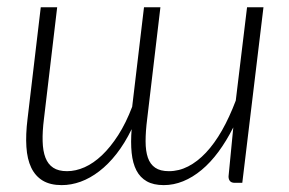

<svg xmlns="http://www.w3.org/2000/svg" viewBox="-20 -518 820 544"><path d="M434.5 -497.5 397 -181Q392.5 -145.5 392.5 -117.8Q392.5 -90 399 -71.2Q405.5 -52.5 419.8 -42.8Q434 -33 458.5 -33Q487 -33 513.2 -46.5Q539.5 -60 563.5 -85.5Q587.5 -111 608.8 -148.2Q630 -185.5 648 -233L680 -497.5H726.5L666.5 0H645Q636 0 631.8 -4.8Q627.5 -9.5 627.5 -18L641 -157Q621.5 -118.5 599 -88Q576.5 -57.5 551.2 -36.5Q526 -15.5 499 -4.5Q472 6.5 444 6.5Q415 6.5 396 -4.2Q377 -15 366.5 -35.2Q356 -55.5 353 -85Q350 -114.5 353 -152Q333.5 -112 310.2 -82.2Q287 -52.5 261.2 -32.8Q235.5 -13 208.5 -3.2Q181.5 6.5 155 6.5Q122.5 6.5 101.2 -6.2Q80 -19 68.5 -43Q57 -67 54.8 -101.8Q52.5 -136.5 58 -181L95.5 -497.5H142L104.5 -181Q100 -145.5 100.8 -117.8Q101.5 -90 108.8 -71.2Q116 -52.5 130.8 -42.8Q145.5 -33 170 -33Q194.5 -33 219.8 -44.2Q245 -55.5 269 -78.2Q293 -101 315 -135.2Q337 -169.5 354.5 -215.5L388 -497.5Z"/></svg>

Font: Lato Light
Style: Italic
Weight: 300
Italic angle: -7°
Designer: Lukasz Dziedzic
Foundry: tyPoland Lukasz Dziedzic
Version: Version 2.007; 2014-02-27